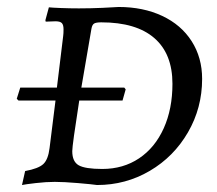

<svg xmlns="http://www.w3.org/2000/svg" viewBox="-20 -521 622 550"><path d="M559 -295Q559 -212 518.5 -142Q478 -72 409 -31.5Q340 9 258 9Q245 7 204 3.5Q163 0 137 0Q112 0 82 3.5Q52 7 43 9L52 -31Q90 -38 104 -51Q118 -64 122 -97L139 -233H33L28 -238L38 -270H143L161 -418Q162 -425 162 -437Q162 -450 157 -455Q152 -460 139 -460L111 -459L110 -463L120 -500Q129 -499 154.5 -498Q180 -497 206 -497Q239 -497 273 -498.5Q307 -500 320 -501Q390 -501 444.5 -475.5Q499 -450 529 -403Q559 -356 559 -295ZM474 -281Q474 -367 422 -412Q370 -457 270 -457Q255 -457 249.5 -453.5Q244 -450 242 -439L213 -270H336L340 -265L331 -233H207Q187 -105 187 -88Q187 -58 205.5 -47.5Q224 -37 273 -37Q333 -37 378.5 -67.5Q424 -98 449 -153.5Q474 -209 474 -281Z"/></svg>

Font: Alegreya SC
Style: Italic
Weight: 400
Italic angle: -7°
Designer: Juan Pablo del Peral
Foundry: Huerta Tipografica
Version: Version 2.007; ttfautohint (v1.6)